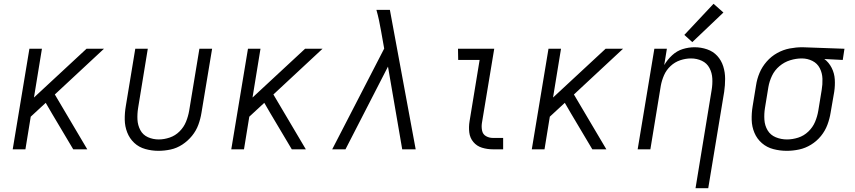

<svg xmlns="http://www.w3.org/2000/svg" viewBox="-20 -787 4504 1012"><path d="M47 0H114L142 -172L221 -245L253 -190L366 0H440L269 -289L528 -530H436L159 -273L201 -530H135Z M815 8Q847 8 879.5 1Q912 -6 941 -25Q970 -44 992 -71Q1014 -98 1025.5 -129.5Q1037 -161 1042 -193L1098 -530H1031L977 -203Q972 -174 960.5 -145.5Q949 -117 926.5 -94.5Q904 -72 874.5 -62Q845 -52 817 -52Q786 -52 759.5 -64Q733 -76 719.5 -101.5Q706 -127 704.5 -157Q703 -187 708 -218L759 -530H693L643 -227Q637 -192 637.5 -156.5Q638 -121 650.5 -89Q663 -57 687.5 -34Q712 -11 746 -1.5Q780 8 815 8Z M1199 0H1266L1294 -172L1373 -245L1405 -190L1518 0H1592L1421 -289L1680 -530H1588L1311 -273L1353 -530H1287Z M1731 0H1801L2025 -436L2100 0H2171L2035 -735H1964Q1972 -707 1978 -678.5Q1984 -650 1989 -621L2005 -531Z M2578 0H2632V-60H2578Q2558 -60 2541.5 -69.5Q2525 -79 2521 -98.5Q2517 -118 2520 -138L2585 -530H2394L2395 -471H2508L2455 -148Q2450 -118 2453.5 -89Q2457 -60 2475 -38.5Q2493 -17 2520.5 -8.5Q2548 0 2578 0Z M2783 0H2850L2878 -172L2957 -245L2989 -190L3102 0H3176L3005 -289L3264 -530H3172L2895 -273L2937 -530H2871Z M3646 205H3713L3797 -303Q3802 -337 3802 -371.5Q3802 -406 3792 -437.5Q3782 -469 3760.5 -492.5Q3739 -516 3707 -527Q3675 -538 3641 -538Q3610 -538 3579 -528.5Q3548 -519 3523 -496Q3498 -473 3481 -444L3495 -530H3429L3341 0H3408L3463 -335Q3468 -363 3480 -390.5Q3492 -418 3514.5 -439Q3537 -460 3565.5 -469.5Q3594 -479 3622 -479Q3653 -479 3679.5 -466.5Q3706 -454 3719.5 -428.5Q3733 -403 3734.5 -373Q3736 -343 3731 -313ZM3629 -565 3793 -721 3741 -767 3587 -603Z M4127 8Q4159 8 4192 1Q4225 -6 4255 -24.5Q4285 -43 4307 -70Q4329 -97 4341 -129Q4353 -161 4358 -193L4377 -303Q4382 -336 4380 -368.5Q4378 -401 4363.5 -429.5Q4349 -458 4325 -476L4422 -471L4431 -530L4210 -538H4209Q4176 -538 4142 -531.5Q4108 -525 4076.5 -507.5Q4045 -490 4021 -462.5Q3997 -435 3983.5 -403Q3970 -371 3965 -337L3947 -227Q3941 -191 3942 -155Q3943 -119 3956.5 -87Q3970 -55 3996 -32.5Q4022 -10 4056.5 -1Q4091 8 4127 8ZM4128 -52Q4097 -52 4069 -63.5Q4041 -75 4026 -100Q4011 -125 4009 -156Q4007 -187 4012 -218L4030 -328Q4035 -358 4049 -387.5Q4063 -417 4088.5 -438.5Q4114 -460 4145 -469.5Q4176 -479 4206 -479Q4236 -479 4262 -466Q4288 -453 4301 -427.5Q4314 -402 4315 -372Q4316 -342 4311 -313L4293 -203Q4288 -173 4276 -144.5Q4264 -116 4240.5 -93.5Q4217 -71 4187 -61.5Q4157 -52 4128 -52Z"/></svg>

Font: Iosevka Sparkle Light
Style: Italic
Weight: 300
Italic angle: -9°
Designer: Belleve Invis
Foundry: Belleve Invis
Version: Version 4.5.0; ttfautohint (v1.8.3)